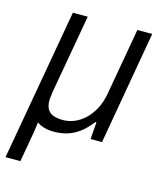

<svg xmlns="http://www.w3.org/2000/svg" viewBox="-120 -605 725 860"><g transform="rotate(15 242.5 -174.5)"><path d="M-13 177 111 -526H180L115 -159Q114 -148 112.5 -138Q111 -128 111 -119Q111 -93 121 -77.5Q131 -62 149.5 -56Q168 -50 192 -50Q218 -50 244 -60.5Q270 -71 292.5 -92Q315 -113 332 -145Q349 -177 356 -220L410 -526H479L387 0H334L340 -79H335Q310 -46 283 -26Q256 -6 227 2.5Q198 11 167 11Q142 11 122 5.5Q102 0 87 -11Q86 1 84 14Q82 27 80 40L56 177Z"/></g></svg>

Font: Archivo SemiCondensed Light
Style: Italic
Weight: 300
Width: 4
Italic angle: -10°
Designer: Hector Gatti
Foundry: Omnibus-Type
Version: Version 2.001